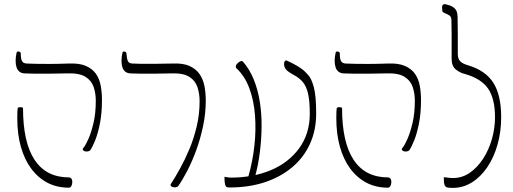

<svg xmlns="http://www.w3.org/2000/svg" viewBox="-20 -901 2497 934"><path d="M419 -170Q415 -166 407.5 -164.5Q400 -163 393 -165Q386 -167 383.5 -171.5Q381 -176 386 -182Q397 -195 410.5 -226Q424 -257 435 -303.5Q446 -350 446 -411Q446 -447 435.5 -478Q425 -509 395.5 -527.5Q366 -546 308 -544Q254 -543 216.5 -542.5Q179 -542 151.5 -542.5Q124 -543 98 -544Q84 -545 74.5 -552.5Q65 -560 60.5 -573.5Q56 -587 56 -605.5Q56 -624 61 -646Q62 -650 67 -650.5Q72 -651 76.5 -648.5Q81 -646 81 -642Q81 -615 87 -604Q93 -593 109 -592Q131 -591 156.5 -590.5Q182 -590 219.5 -590Q257 -590 316 -592Q367 -594 398.5 -580Q430 -566 447 -541.5Q464 -517 470 -484Q476 -451 476 -414Q476 -350 466 -300Q456 -250 442.5 -217Q429 -184 419 -170ZM315 12Q257 12 211 -12Q165 -36 132 -80.5Q99 -125 81.5 -187Q64 -249 64 -326Q64 -348 64.5 -357Q65 -366 66 -375Q67 -378 73 -379Q79 -380 85.5 -379Q92 -378 92 -375Q92 -208 148.5 -123Q205 -38 316 -38Q322 -38 326.5 -33Q331 -28 331.5 -20.5Q332 -13 330.5 -5.5Q329 2 325 7Q321 12 315 12Z M576 -646Q577 -650 581.5 -650.5Q586 -651 590.5 -648.5Q595 -646 595 -642Q597 -615 602 -604Q607 -593 623 -592Q645 -591 669 -590.5Q693 -590 729 -590.5Q765 -591 822 -592Q871 -594 902 -580Q933 -566 950.5 -541Q968 -516 974.5 -482.5Q981 -449 981 -411Q981 -350 968 -288Q955 -226 934.5 -170Q914 -114 890.5 -69Q867 -24 847 4Q843 9 835.5 10Q828 11 820.5 9Q813 7 810.5 2Q808 -3 813 -9Q832 -38 855.5 -80.5Q879 -123 901 -175Q923 -227 937 -286.5Q951 -346 951 -408Q951 -445 940.5 -477Q930 -509 900.5 -527.5Q871 -546 814 -544Q762 -543 726.5 -542.5Q691 -542 664 -542.5Q637 -543 613 -544Q599 -545 589.5 -552.5Q580 -560 575.5 -573.5Q571 -587 571 -605.5Q571 -624 576 -646Z M1096 11Q1090 11 1085.5 10Q1081 9 1078 4Q1075 -1 1073.5 -11.5Q1072 -22 1072 -41Q1080 -40 1087.5 -38.5Q1095 -37 1103 -37Q1156 -37 1205 -46Q1254 -55 1297 -73Q1340 -91 1374.5 -117.5Q1409 -144 1434.5 -178.5Q1460 -213 1473.5 -255.5Q1487 -298 1487 -347Q1487 -410 1478.5 -446Q1470 -482 1452.5 -502.5Q1435 -523 1408 -537Q1379 -553 1371 -563.5Q1363 -574 1362 -586Q1362 -589 1362 -592.5Q1362 -596 1363 -599Q1364 -602 1366 -604Q1368 -606 1370.5 -607Q1373 -608 1376 -606Q1408 -591 1426.5 -580Q1445 -569 1456.5 -559Q1468 -549 1480 -535Q1495 -519 1506.5 -477.5Q1518 -436 1518 -348Q1518 -268 1488 -201.5Q1458 -135 1401.5 -87.5Q1345 -40 1268 -14.5Q1191 11 1096 11ZM1189 -45Q1209 -116 1217.5 -192Q1226 -268 1220.5 -340Q1215 -412 1193 -471.5Q1171 -531 1130 -569Q1126 -573 1127 -579Q1128 -585 1132.5 -590Q1137 -595 1142.5 -599Q1148 -603 1153.5 -604Q1159 -605 1162 -601Q1193 -566 1213.5 -516.5Q1234 -467 1243.5 -408.5Q1253 -350 1252.5 -286.5Q1252 -223 1244 -160Q1236 -97 1220 -39Q1218 -31 1211.5 -26Q1205 -21 1199 -21Q1193 -21 1189.5 -27Q1186 -33 1189 -45Z M1971 -170Q1967 -166 1959.5 -164.5Q1952 -163 1945 -165Q1938 -167 1935.5 -171.5Q1933 -176 1938 -182Q1949 -195 1962.5 -226Q1976 -257 1987 -303.5Q1998 -350 1998 -411Q1998 -447 1987.5 -478Q1977 -509 1947.5 -527.5Q1918 -546 1860 -544Q1806 -543 1768.5 -542.5Q1731 -542 1703.5 -542.5Q1676 -543 1650 -544Q1636 -545 1626.5 -552.5Q1617 -560 1612.5 -573.5Q1608 -587 1608 -605.5Q1608 -624 1613 -646Q1614 -650 1619 -650.5Q1624 -651 1628.5 -648.5Q1633 -646 1633 -642Q1633 -615 1639 -604Q1645 -593 1661 -592Q1683 -591 1708.5 -590.5Q1734 -590 1771.5 -590Q1809 -590 1868 -592Q1919 -594 1950.5 -580Q1982 -566 1999 -541.5Q2016 -517 2022 -484Q2028 -451 2028 -414Q2028 -350 2018 -300Q2008 -250 1994.5 -217Q1981 -184 1971 -170ZM1867 12Q1809 12 1763 -12Q1717 -36 1684 -80.5Q1651 -125 1633.5 -187Q1616 -249 1616 -326Q1616 -348 1616.5 -357Q1617 -366 1618 -375Q1619 -378 1625 -379Q1631 -380 1637.5 -379Q1644 -378 1644 -375Q1644 -208 1700.5 -123Q1757 -38 1868 -38Q1874 -38 1878.5 -33Q1883 -28 1883.5 -20.5Q1884 -13 1882.5 -5.5Q1881 2 1877 7Q1873 12 1867 12Z M2139 -39Q2153 -38 2161.5 -36.5Q2170 -35 2184 -35Q2229 -35 2266 -61Q2303 -87 2330.5 -129.5Q2358 -172 2373 -224.5Q2388 -277 2388 -330Q2388 -422 2354 -470.5Q2320 -519 2242 -541Q2219 -546 2198 -562.5Q2177 -579 2177 -614Q2177 -647 2177 -675.5Q2177 -704 2177 -733.5Q2177 -763 2176 -802Q2176 -818 2168 -824.5Q2160 -831 2144 -837Q2137 -840 2134 -843Q2131 -846 2131 -858Q2130 -865 2131 -870.5Q2132 -876 2135.5 -878.5Q2139 -881 2145 -881Q2158 -878 2168 -874.5Q2178 -871 2186 -865Q2197 -857 2201.5 -845.5Q2206 -834 2206 -817Q2207 -780 2207 -732Q2207 -684 2207 -639Q2207 -615 2218.5 -603Q2230 -591 2258 -583Q2342 -558 2380 -498Q2418 -438 2418 -331Q2418 -261 2400.5 -198.5Q2383 -136 2351 -88.5Q2319 -41 2276 -14Q2233 13 2183 13Q2169 13 2160.5 12Q2152 11 2147 6Q2142 1 2140.5 -9.5Q2139 -20 2139 -39Z"/></svg>

Font: Noto Rashi Hebrew ExtraLight
Style: Regular
Weight: 250
Version: Version 1.006